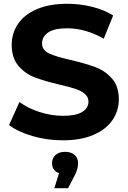

<svg xmlns="http://www.w3.org/2000/svg" viewBox="-20 -732 678 1018"><path d="M28 -69 83 -191Q128 -158 190 -138Q252 -118 314 -118Q383 -118 416 -138.5Q449 -159 449 -193Q449 -218 429.5 -234.5Q410 -251 379.5 -261Q349 -271 297 -283Q217 -302 166 -321Q115 -340 78.5 -382Q42 -424 42 -494Q42 -555 75 -604.5Q108 -654 174.5 -683Q241 -712 337 -712Q404 -712 468 -696Q532 -680 580 -650L530 -527Q433 -582 336 -582Q268 -582 235.5 -560Q203 -538 203 -502Q203 -466 240.5 -448.5Q278 -431 355 -414Q435 -395 486 -376Q537 -357 573.5 -316Q610 -275 610 -205Q610 -145 576.5 -95.5Q543 -46 476 -17Q409 12 313 12Q230 12 152.5 -10.5Q75 -33 28 -69ZM394 133Q394 164 376 198L341 266H268L293 186Q275 180 265.5 166.5Q256 153 256 133Q256 106 274.5 89.5Q293 73 325 73Q357 73 375.5 89.5Q394 106 394 133Z"/></svg>

Font: Montserrat Alternates
Style: Bold
Weight: 700
Designer: Julieta Ulanovsky
Foundry: Julieta Ulanovsky
Version: Version 7.200